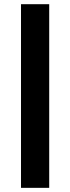

<svg xmlns="http://www.w3.org/2000/svg" viewBox="-20 -736 338 924"><path d="M216.8 -715.8V168H81.1V-715.8Z"/></svg>

Font: Human Sans
Style: Bold
Weight: 700
Designer: Tim Radville
Foundry: Continuum
Version: Version 1.000;FEAKit 1.0